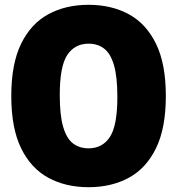

<svg xmlns="http://www.w3.org/2000/svg" viewBox="-20 -770 738 800"><path d="M349 10Q254 10 181.5 -29.2Q109 -68.5 68 -152.2Q27 -236 27 -370Q27 -504 68 -587.8Q109 -671.5 181.5 -710.8Q254 -750 349 -750Q444 -750 516.5 -710.8Q589 -671.5 630 -587.8Q671 -504 671 -370Q671 -236 630 -152.2Q589 -68.5 516.5 -29.2Q444 10 349 10ZM349 -152Q407 -152 438 -199.5Q469 -247 469 -366Q469 -449.5 455 -498Q441 -546.5 414.2 -567.2Q387.5 -588 349 -588Q291.5 -588 260.2 -540.8Q229 -493.5 229 -374Q229 -290.5 243 -242Q257 -193.5 283.8 -172.8Q310.5 -152 349 -152Z"/></svg>

Font: Encode Sans Cnd Black
Style: Regular
Weight: 900
Width: 3
Designer: Multiple Designers
Foundry: Impallari Type
Version: Version 3.002; ttfautohint (v1.8.3) -l 8 -r 50 -G 200 -x 14 